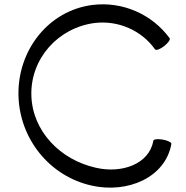

<svg xmlns="http://www.w3.org/2000/svg" viewBox="-20 -844 866 894"><path d="M770 -666C687 -779 550 -838 411 -821C205 -795 61 -609 66 -399C71 -198 210 -24 406 20C574 58 750 -17 778 -174C779 -181 761 -190 738 -194C715 -198 695 -196 694 -189C675 -79 546 -35 426 -63C260 -100 130 -234 126 -401C122 -572 251 -715 421 -737C530 -750 639 -703 702 -614C707 -608 726 -615 744 -629C763 -644 774 -660 770 -666Z"/></svg>

Font: Nupuram Expanded Light
Style: Regular
Weight: 300
Width: 7
Designer: Santhosh Thottingal (santhosh.thottingal@gmail.com)
Foundry: SMC
Version: Version 1.000